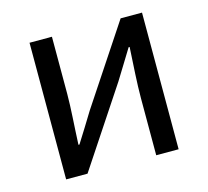

<svg xmlns="http://www.w3.org/2000/svg" viewBox="-84 -640 799 737"><g transform="rotate(-15 315.5 -271.5)"><path d="M181 -543H92V0H177L383 -311C403 -344 434 -393 455 -428H459C455 -356 450 -284 450 -227V0H539V-543H454L248 -232C228 -199 197 -149 176 -116H172C175 -188 181 -259 181 -316Z"/></g></svg>

Font: Spoqa Han Sans Neo
Style: Regular
Weight: 400
Designer: [Spoqa Han Sans Neo] Dong-huui Kim ___ Younghwa Kang ___ Yujin Lee ___ [Noto Sans] Ryoko NISHIZUKA ____ (kana & ideograp
Foundry: Spoqa (http://www.spoqa-han-sans.com)
Version: Version 1.100;hotconv 1.0.109;makeotfexe 2.5.65596